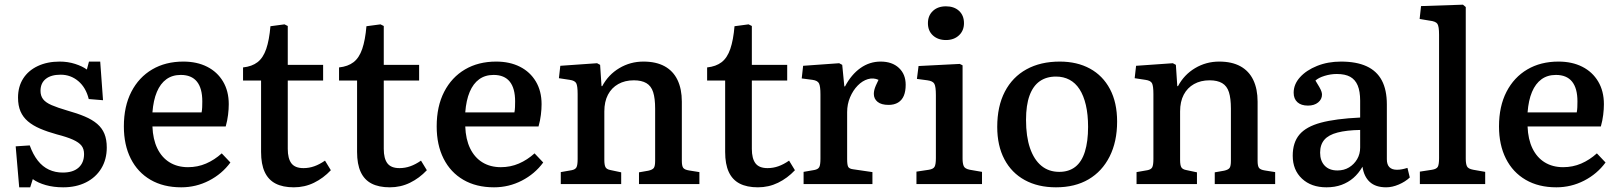

<svg xmlns="http://www.w3.org/2000/svg" viewBox="-20 -786 6912 820"><path d="M62 14 47 -161 107 -165Q121 -126 141.5 -100Q162 -74 189 -61.5Q216 -49 248 -49Q292 -49 315.5 -70Q339 -91 339 -128Q339 -150 328 -164Q317 -178 291.5 -189.5Q266 -201 223 -212Q183 -223 151.5 -236.5Q120 -250 99 -268Q78 -286 67.5 -310.5Q57 -335 57 -369Q57 -416 79 -450.5Q101 -485 141.5 -504Q182 -523 235 -523Q270 -523 301 -513Q332 -503 351 -489L360 -523H408L420 -358L359 -363Q347 -412 314.5 -439.5Q282 -467 239 -467Q198 -467 175.5 -449Q153 -431 153 -398Q153 -377 164 -362.5Q175 -348 200.5 -337Q226 -326 267 -314Q310 -302 342 -288.5Q374 -275 395 -257Q416 -239 426 -214.5Q436 -190 436 -156Q436 -105 412.5 -66.5Q389 -28 347 -7Q305 14 250 14Q209 14 175.5 4.5Q142 -5 120 -21L109 14Z M754 14Q678 14 623 -18Q568 -50 538.5 -108.5Q509 -167 509 -246Q509 -332 541 -394Q573 -456 630 -489.5Q687 -523 763 -523Q821 -523 864.5 -501Q908 -479 932.5 -438Q957 -397 957 -341Q957 -320 954 -295.5Q951 -271 944 -246H631Q633 -191 652 -152Q671 -113 704.5 -92.5Q738 -72 783 -72Q824 -72 860 -87.5Q896 -103 927 -131L964 -92Q928 -43 872.5 -14.5Q817 14 754 14ZM631 -306H841Q843 -316 843.5 -328Q844 -340 844 -353Q844 -409 821 -437.5Q798 -466 752 -466Q716 -466 690.5 -447.5Q665 -429 650 -393.5Q635 -358 631 -306Z M1235 14Q1188 14 1157 -2Q1126 -18 1110.5 -51.5Q1095 -85 1095 -137V-442H1018V-498Q1056 -502 1080 -520.5Q1104 -539 1117 -577Q1130 -615 1135 -674L1195 -682L1209 -675V-509H1360V-442H1209V-150Q1209 -109 1224.5 -88.5Q1240 -68 1276 -68Q1300 -68 1322.5 -76Q1345 -84 1368 -100L1393 -59Q1361 -25 1321 -5.5Q1281 14 1235 14Z M1645 14Q1598 14 1567 -2Q1536 -18 1520.5 -51.5Q1505 -85 1505 -137V-442H1428V-498Q1466 -502 1490 -520.5Q1514 -539 1527 -577Q1540 -615 1545 -674L1605 -682L1619 -675V-509H1770V-442H1619V-150Q1619 -109 1634.5 -88.5Q1650 -68 1686 -68Q1710 -68 1732.5 -76Q1755 -84 1778 -100L1803 -59Q1771 -25 1731 -5.5Q1691 14 1645 14Z M2090 14Q2014 14 1959 -18Q1904 -50 1874.5 -108.5Q1845 -167 1845 -246Q1845 -332 1877 -394Q1909 -456 1966 -489.5Q2023 -523 2099 -523Q2157 -523 2200.5 -501Q2244 -479 2268.5 -438Q2293 -397 2293 -341Q2293 -320 2290 -295.5Q2287 -271 2280 -246H1967Q1969 -191 1988 -152Q2007 -113 2040.5 -92.5Q2074 -72 2119 -72Q2160 -72 2196 -87.5Q2232 -103 2263 -131L2300 -92Q2264 -43 2208.5 -14.5Q2153 14 2090 14ZM1967 -306H2177Q2179 -316 2179.5 -328Q2180 -340 2180 -353Q2180 -409 2157 -437.5Q2134 -466 2088 -466Q2052 -466 2026.5 -447.5Q2001 -429 1986 -393.5Q1971 -358 1967 -306Z M2375 0V-51L2421 -59Q2437 -62 2442 -71.5Q2447 -81 2447 -107V-384Q2447 -419 2441 -430.5Q2435 -442 2413 -445L2367 -452L2373 -505L2530 -516L2543 -509L2549 -418H2552Q2578 -467 2625 -495Q2672 -523 2728 -523Q2782 -523 2818.5 -503Q2855 -483 2873.5 -444.5Q2892 -406 2892 -352V-99Q2892 -77 2898 -69Q2904 -61 2923 -58L2967 -51V0H2709V-50L2749 -57Q2767 -61 2772.5 -69Q2778 -77 2778 -99V-322Q2778 -366 2769.5 -392.5Q2761 -419 2740.5 -431Q2720 -443 2687 -443Q2649 -443 2620.5 -427Q2592 -411 2576.5 -381.5Q2561 -352 2561 -310V-103Q2561 -81 2566 -72Q2571 -63 2586 -60L2633 -50V0Z M3217 14Q3170 14 3139 -2Q3108 -18 3092.5 -51.5Q3077 -85 3077 -137V-442H3000V-498Q3038 -502 3062 -520.5Q3086 -539 3099 -577Q3112 -615 3117 -674L3177 -682L3191 -675V-509H3342V-442H3191V-150Q3191 -109 3206.5 -88.5Q3222 -68 3258 -68Q3282 -68 3304.5 -76Q3327 -84 3350 -100L3375 -59Q3343 -25 3303 -5.5Q3263 14 3217 14Z M3412 0V-52L3458 -60Q3474 -63 3479 -72.5Q3484 -82 3484 -108V-383Q3484 -417 3478 -429.5Q3472 -442 3450 -445L3404 -451L3410 -505L3564 -516L3577 -509L3586 -417H3589Q3616 -468 3655 -495.5Q3694 -523 3741 -523Q3790 -523 3819 -496Q3848 -469 3848 -424Q3848 -396 3840 -377Q3832 -358 3815.5 -348Q3799 -338 3775 -338Q3744 -338 3728 -351Q3712 -364 3712 -385Q3712 -393 3714 -401.5Q3716 -410 3720.5 -420.5Q3725 -431 3732 -445Q3710 -455 3686.5 -448Q3663 -441 3643 -420.5Q3623 -400 3610.5 -370.5Q3598 -341 3598 -307V-106Q3598 -82 3602.5 -73.5Q3607 -65 3624 -63L3706 -51V0Z M3894 0V-53L3947 -61Q3966 -64 3971.5 -74Q3977 -84 3977 -111V-380Q3977 -416 3970.5 -428Q3964 -440 3941 -443L3896 -449L3903 -504L4079 -513L4091 -507V-108Q4091 -88 4096 -76.5Q4101 -65 4122 -61L4174 -52V0ZM4020 -615Q3986 -615 3964.5 -634.5Q3943 -654 3943 -687Q3943 -719 3964 -739Q3985 -759 4020 -759Q4055 -759 4076 -739.5Q4097 -720 4097 -687Q4097 -655 4075.5 -635Q4054 -615 4020 -615Z M4490 14Q4413 14 4356.5 -17Q4300 -48 4269.5 -106Q4239 -164 4239 -244Q4239 -332 4271.5 -394.5Q4304 -457 4364 -490Q4424 -523 4506 -523Q4580 -523 4635 -493Q4690 -463 4720.5 -405.5Q4751 -348 4751 -267Q4751 -181 4719 -117.5Q4687 -54 4629 -20Q4571 14 4490 14ZM4504 -52Q4545 -52 4572.5 -73.5Q4600 -95 4613.5 -138.5Q4627 -182 4627 -244Q4627 -297 4617.5 -337.5Q4608 -378 4590.5 -405Q4573 -432 4547.5 -445.5Q4522 -459 4490 -459Q4449 -459 4420.5 -439Q4392 -419 4377 -378Q4362 -337 4362 -274Q4362 -203 4379 -153.5Q4396 -104 4427.5 -78Q4459 -52 4504 -52Z M4834 0V-51L4880 -59Q4896 -62 4901 -71.5Q4906 -81 4906 -107V-384Q4906 -419 4900 -430.5Q4894 -442 4872 -445L4826 -452L4832 -505L4989 -516L5002 -509L5008 -418H5011Q5037 -467 5084 -495Q5131 -523 5187 -523Q5241 -523 5277.5 -503Q5314 -483 5332.5 -444.5Q5351 -406 5351 -352V-99Q5351 -77 5357 -69Q5363 -61 5382 -58L5426 -51V0H5168V-50L5208 -57Q5226 -61 5231.5 -69Q5237 -77 5237 -99V-322Q5237 -366 5228.5 -392.5Q5220 -419 5199.5 -431Q5179 -443 5146 -443Q5108 -443 5079.5 -427Q5051 -411 5035.5 -381.5Q5020 -352 5020 -310V-103Q5020 -81 5025 -72Q5030 -63 5045 -60L5092 -50V0Z M5645 14Q5580 14 5540.5 -23Q5501 -60 5501 -121Q5501 -177 5529.5 -211Q5558 -245 5621 -262Q5684 -279 5789 -284V-356Q5789 -396 5778.5 -421Q5768 -446 5746.5 -458Q5725 -470 5689 -470Q5663 -470 5637 -462Q5611 -454 5598 -442Q5608 -426 5614.5 -414.5Q5621 -403 5623.5 -395.5Q5626 -388 5626 -382Q5626 -362 5609.5 -348.5Q5593 -335 5566 -335Q5537 -335 5521 -349.5Q5505 -364 5505 -390Q5505 -426 5532 -456Q5559 -486 5605 -504.5Q5651 -523 5707 -523Q5773 -523 5816.5 -503Q5860 -483 5881.5 -442.5Q5903 -402 5903 -340V-106Q5903 -83 5914 -72Q5925 -61 5946 -61Q5957 -61 5967.5 -63Q5978 -65 5991 -69L6001 -28Q5982 -10 5954 2Q5926 14 5900 14Q5855 14 5830 -9Q5805 -32 5799 -74Q5782 -45 5760 -26Q5738 -7 5709.5 3.5Q5681 14 5645 14ZM5692 -58Q5720 -58 5741.5 -71Q5763 -84 5776 -106Q5789 -128 5789 -156V-231Q5731 -230 5692.5 -220Q5654 -210 5636 -189Q5618 -168 5618 -134Q5618 -99 5637.5 -78.5Q5657 -58 5692 -58Z M6044 0V-53L6096 -61Q6115 -64 6120.5 -73.5Q6126 -83 6126 -111V-638Q6126 -673 6119 -684Q6112 -695 6085 -698L6043 -705L6049 -760L6228 -766L6240 -756V-108Q6240 -87 6245 -76Q6250 -65 6272 -61L6323 -52V0Z M6627 14Q6551 14 6496 -18Q6441 -50 6411.5 -108.5Q6382 -167 6382 -246Q6382 -332 6414 -394Q6446 -456 6503 -489.5Q6560 -523 6636 -523Q6694 -523 6737.5 -501Q6781 -479 6805.5 -438Q6830 -397 6830 -341Q6830 -320 6827 -295.5Q6824 -271 6817 -246H6504Q6506 -191 6525 -152Q6544 -113 6577.5 -92.5Q6611 -72 6656 -72Q6697 -72 6733 -87.5Q6769 -103 6800 -131L6837 -92Q6801 -43 6745.5 -14.5Q6690 14 6627 14ZM6504 -306H6714Q6716 -316 6716.5 -328Q6717 -340 6717 -353Q6717 -409 6694 -437.5Q6671 -466 6625 -466Q6589 -466 6563.5 -447.5Q6538 -429 6523 -393.5Q6508 -358 6504 -306Z"/></svg>

Font: Literata 18pt Medium
Style: Regular
Weight: 500
Designer: Latin by Veronika Burian and Jose Scaglione. Greek by Irene Vlachou. Cyrillic by Vera Evstafieva.
Foundry: TypeTogether
Version: Version 3.103;gftools[0.9.29]